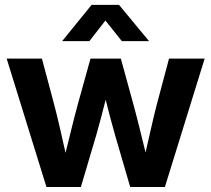

<svg xmlns="http://www.w3.org/2000/svg" viewBox="-20 -751 849 771"><path d="M166.5 0H304.7L366.7 -209C379.9 -254.4 392.1 -302.7 404.3 -350.6C416.5 -302.7 428.7 -254.4 441.9 -209L502.9 0H642.1L801.8 -515.6H658.7L608.9 -328.6C593.3 -267.6 579.1 -202.1 564.5 -138.7C548.8 -202.1 533.2 -267.6 516.6 -328.6L465.3 -515.6H343.3L291.5 -328.6C274.9 -267.6 259.3 -201.2 243.2 -137.2C228.5 -201.2 214.4 -267.6 198.2 -328.6L148.4 -515.6H6.8ZM338.9 -585.9 403.3 -668.5 469.2 -585.9H578.1V-586.4L458 -731.4H347.7L230 -586.4V-585.9Z"/></svg>

Font: Raveo Display Display SemiBold
Style: Regular
Weight: 600
Designer: Jakub Foglar, Rasmus Andersson (Inter)
Foundry: Jakubfoglar.com
Version: Version 1.100;Glyphs 3.2.3 (3260)